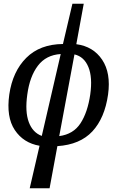

<svg xmlns="http://www.w3.org/2000/svg" viewBox="-20 -780 642 1034"><path d="M140 234 193 5Q106 -10 59.5 -80Q13 -150 30 -271Q48 -395 121.5 -468.5Q195 -542 319 -543L370 -760H431L391 -542Q482 -530 530 -458.5Q578 -387 562 -271Q544 -144 477.5 -72.5Q411 -1 289 7L247 234ZM127 -271Q114 -179 135 -122.5Q156 -66 205 -48L307 -489Q228 -484 184 -426Q140 -368 127 -271ZM466 -271Q479 -363 456 -419Q433 -475 381 -487L299 -47Q375 -57 413.5 -116Q452 -175 466 -271Z"/></svg>

Font: Noto Serif ExtraCondensed Medium
Style: Italic
Weight: 500
Width: 2
Italic angle: -12°
Designer: Monotype Design Team
Foundry: Monotype Imaging Inc.
Version: Version 2.013; ttfautohint (v1.8.4.7-5d5b)